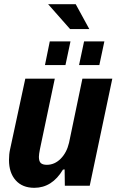

<svg xmlns="http://www.w3.org/2000/svg" viewBox="-20 -888 557 918"><path d="M409 0H290L289 -78L281 -77Q229 10 144 10Q87 10 55 -26Q23 -62 23 -123Q23 -151 28 -173L101 -512H242L171 -175Q166 -150 166 -138Q166 -117 175 -108.5Q184 -100 204 -100Q241 -100 270 -129Q299 -158 310 -205L374 -512H517ZM218 -690H317L293 -577H195ZM382 -690H479L455 -577H358ZM210 -868H342L407 -749H315Z"/></svg>

Font: Decalotype
Style: Bold Italic
Weight: 700
Italic angle: -12°
Designer: Alfredo Marco Pradil
Foundry: Alfredo Marco Pradil
Version: Version 1.0